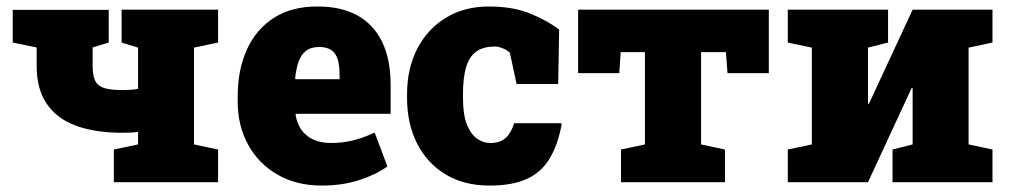

<svg xmlns="http://www.w3.org/2000/svg" viewBox="-20 -558 3093 588"><path d="M328.6 0V-100.1L402.8 -115.7V-154.3Q391.1 -152.3 378.2 -151.9Q365.2 -151.4 355 -151.4Q271 -151.4 212.4 -173.1Q153.8 -194.8 123 -240.2Q92.3 -285.6 92.3 -355.5V-412.6L19 -427.7V-527.8H263.7H313V-427.7L263.7 -412.6V-355.5Q263.7 -325.2 272.2 -309.3Q280.8 -293.5 300.8 -287.8Q320.8 -282.2 355 -282.2Q367.7 -282.2 379.2 -283Q390.6 -283.7 402.8 -285.6V-412.1L352.5 -427.7V-528.3H647.9V-427.7L574.2 -412.1V-115.7L647.9 -100.1V0Z M965.3 10.3Q887.7 10.3 829.8 -23.2Q772 -56.6 740 -114.7Q708 -172.9 708 -246.1V-264.2Q708 -344.7 736.3 -406.7Q764.6 -468.8 819.3 -503.7Q874 -538.6 953.6 -538.1Q1025.4 -538.1 1075 -510.5Q1124.5 -482.9 1150.4 -429.4Q1176.3 -376 1176.3 -297.9V-209.5H885.7L885.3 -206.1Q889.2 -181.2 902.1 -161.9Q915 -142.6 938 -131.3Q960.9 -120.1 994.6 -120.1Q1027.8 -120.1 1059.8 -127.7Q1091.8 -135.3 1127.4 -151.9L1166.5 -48.3Q1130.9 -22.9 1079.6 -6.3Q1028.3 10.3 965.3 10.3ZM885.7 -315.4H1020V-328.1Q1020 -356.4 1014.4 -375.5Q1008.8 -394.5 995.1 -404.3Q981.4 -414.1 957.5 -414.1Q931.6 -414.1 916.3 -401.6Q900.9 -389.2 893.8 -367.4Q886.7 -345.7 883.8 -317.9Z M1479 10.3Q1400.4 10.3 1343.8 -24.4Q1287.1 -59.1 1256.8 -119.6Q1226.6 -180.2 1226.6 -257.8V-269Q1226.6 -348.6 1258.1 -409.2Q1289.6 -469.7 1345.9 -503.9Q1402.3 -538.1 1477.5 -538.1Q1553.2 -538.1 1607.2 -515.1Q1661.1 -492.2 1692.4 -467.3L1689.5 -300.8H1562L1541.5 -396.5Q1533.2 -404.8 1519.3 -410.2Q1505.4 -415.5 1496.1 -415.5Q1459.5 -415.5 1438 -399.7Q1416.5 -383.8 1407.2 -351.6Q1397.9 -319.3 1397.9 -269V-257.8Q1397.9 -205.6 1410.4 -175.5Q1422.9 -145.5 1441.9 -132.8Q1460.9 -120.1 1481 -120.1Q1511.7 -120.1 1528.6 -135.5Q1545.4 -150.9 1554.7 -180.7H1698.2L1700.2 -177.7Q1688.5 -114.7 1663.6 -73Q1638.7 -31.2 1594.5 -10.5Q1550.3 10.3 1479 10.3Z M1881.8 0V-100.1L1955.1 -115.7V-398.4H1880.9L1876.5 -334H1750.5V-528.3H2334.5V-334H2208L2203.1 -398.4H2127V-115.7L2200.2 -100.1V0Z M2392.6 0V-100.1L2466.3 -115.7V-412.1L2392.6 -427.7V-528.3H2638.2H2699.7V-427.7L2638.2 -412.1V-240.7L2641.1 -240.2L2774.9 -528.3H2946.3H3019.5V-427.7L2946.3 -412.1V-115.7L3019.5 -100.1V0H2713.4V-100.1L2774.9 -115.7V-288.6H2772L2638.2 0Z"/></svg>

Font: Roboto Slab LO Black
Style: Regular
Weight: 900
Designer: Google
Version: Version 2.000